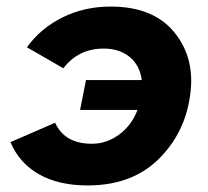

<svg xmlns="http://www.w3.org/2000/svg" viewBox="-20 -555 633 585"><path d="M317 -535Q448 -535 512 -455.5Q576 -376 559 -263Q543 -148 462 -69Q381 10 247 10Q158 10 98 -24.5Q38 -59 12 -122L148 -181Q177 -117 260 -117Q305 -117 343 -145Q381 -173 399 -220H224L242 -311H412Q406 -356 375 -381.5Q344 -407 296 -407Q219 -407 173 -347L62 -411Q104 -469 170.5 -502Q237 -535 317 -535Z"/></svg>

Font: Raleway-v4020 ExtraBold
Style: Italic
Weight: 800
Italic angle: -12°
Designer: Matt McInerney, Pablo Impallari, Rodrigo Fuenzalida
Foundry: Matt McInerney, Pablo Impallari, Rodrigo Fuenzalida
Version: Version 4.020;PS 004.020;hotconv 1.0.88;makeotf.lib2.5.64775